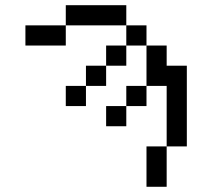

<svg xmlns="http://www.w3.org/2000/svg" viewBox="-20 -789 809 732"><path d="M230.8 -692.3V-769.2H461.5V-692.3H538.5V-615.4H461.5V-692.3ZM461.5 -384.6V-307.7H384.6V-384.6ZM538.5 -461.5V-384.6H461.5V-461.5ZM307.7 -461.5V-384.6H230.8V-461.5ZM384.6 -538.5V-461.5H307.7V-538.5ZM461.5 -615.4V-538.5H384.6V-615.4ZM538.5 -76.9V-230.8H615.4V-76.9ZM76.9 -615.4V-692.3H230.8V-615.4ZM538.5 -615.4H615.4V-538.5H692.3V-230.8H615.4V-461.5H538.5Z"/></svg>

Font: Mintsoda - Lime Green 13x16
Style: Regular
Weight: 400
Designer: Mintsoda-15
Version: Version 1.0